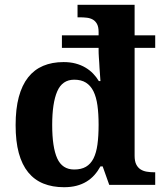

<svg xmlns="http://www.w3.org/2000/svg" viewBox="-20 -780 689 810"><path d="M547.9 -630.9H634.8V-578.1H547.9V-123Q547.9 -100.1 554.7 -86.4Q561.5 -72.8 573 -65.4Q584.5 -58.1 599.4 -55.7Q614.3 -53.2 630.9 -53.2H634.8V0H440.9L413.1 -78.1H403.8Q392.6 -57.6 378.2 -41.5Q363.8 -25.4 345 -13.9Q326.2 -2.4 302.7 3.7Q279.3 9.8 250 9.8Q201.2 9.8 163.1 -5.6Q125 -21 98.9 -53Q72.8 -85 59.3 -134.3Q45.9 -183.6 45.9 -252Q45.9 -320.8 59.3 -370.8Q72.8 -420.9 98.6 -453.6Q124.5 -486.3 162.1 -502.2Q199.7 -518.1 248 -518.1Q276.4 -518.1 299.1 -512Q321.8 -505.9 340.1 -495.1Q358.4 -484.4 372.6 -469.7Q386.7 -455.1 397 -438H403.8Q401.9 -466.8 399.9 -492.7Q399.4 -503.9 398.7 -515.1Q397.9 -526.4 397.2 -536.4Q396.5 -546.4 396.2 -554.7Q396 -563 396 -567.9V-578.1H241.2V-630.9H396V-645Q396 -666 389.4 -678.5Q382.8 -690.9 371.8 -697.3Q360.8 -703.6 346.2 -705.3Q331.5 -707 314.9 -707H307.1V-759.8H547.9ZM293 -64.9Q322.8 -64.9 342.5 -76.4Q362.3 -87.9 374.3 -111.3Q386.2 -134.8 391.1 -170.4Q396 -206.1 396 -253.9Q396 -299.8 391.1 -335.2Q386.2 -370.6 374.3 -394.8Q362.3 -418.9 342.5 -431.4Q322.8 -443.8 293 -443.8Q242.7 -443.8 221.4 -394.5Q200.2 -345.2 200.2 -252.9Q200.2 -158.7 221.4 -111.8Q242.7 -64.9 293 -64.9Z"/></svg>

Font: Droids
Style: b
Weight: 700
Foundry: Ascender Corporation
Version: Version 1.00 build 113